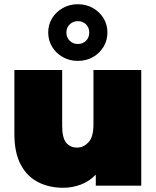

<svg xmlns="http://www.w3.org/2000/svg" viewBox="-20 -878 738 908"><path d="M278 10Q213 10 160.5 -16.5Q108 -43 78 -99.5Q48 -156 48 -245V-547H274V-284Q274 -226 293 -203Q312 -180 345 -180Q374 -180 398 -204.5Q422 -229 422 -290V-547H648V0H433V-52Q402 -20 362 -5Q322 10 278 10ZM348 -590Q309 -590 277 -608Q245 -626 226.5 -656.5Q208 -687 208 -724Q208 -762 226.5 -792Q245 -822 277 -840Q309 -858 348 -858Q388 -858 419.5 -840Q451 -822 469.5 -792Q488 -762 488 -724Q488 -687 469.5 -656.5Q451 -626 419.5 -608Q388 -590 348 -590ZM348 -670Q371 -670 386.5 -685Q402 -700 402 -724Q402 -748 386.5 -763Q371 -778 348 -778Q326 -778 310 -763Q294 -748 294 -724Q294 -700 310 -685Q326 -670 348 -670Z"/></svg>

Font: Montserrat Black
Style: Regular
Weight: 900
Designer: Julieta Ulanovsky
Foundry: Julieta Ulanovsky
Version: Version 9.000; ttfautohint (v1.8.4.7-5d5b)